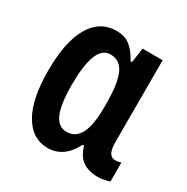

<svg xmlns="http://www.w3.org/2000/svg" viewBox="-134 -669 774 795"><g transform="rotate(30 253.0 -271.5)"><path d="M195 10Q122 10 80 -61.5Q38 -133 38 -269Q38 -407 80.5 -480Q123 -553 202 -553Q243 -553 268.5 -532Q294 -511 314 -473H321L331 -543H427V-152Q427 -86 462 -86Q478 -86 491 -91V-1Q485 3 467.5 6.5Q450 10 439 10Q391 10 363 -9.5Q335 -29 322 -74H315Q273 10 195 10ZM231 -87Q272 -87 293.5 -127Q315 -167 315 -255V-270Q315 -366 295 -411Q275 -456 229 -456Q189 -456 170.5 -407.5Q152 -359 152 -268Q152 -174 171 -130.5Q190 -87 231 -87Z"/></g></svg>

Font: Noto Sans ExtraCondensed SemiBold
Style: Regular
Weight: 600
Width: 2
Designer: Monotype Design Team
Foundry: Monotype Imaging Inc.
Version: Version 2.013; ttfautohint (v1.8.4.7-5d5b)